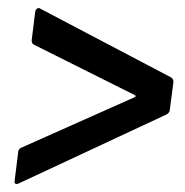

<svg xmlns="http://www.w3.org/2000/svg" viewBox="-20 -523 467 485"><path d="M22 -58Q19 -58 17.5 -60.5Q16 -63 17 -67L26 -139Q26 -146 34 -150L319 -277Q326 -280 320 -283L66 -410Q62 -412 61 -415Q60 -418 60 -421L69 -494Q70 -499 74 -501.5Q78 -504 82 -501L413 -327Q419 -322 418 -315L409 -246Q409 -239 401 -234L28 -60Q24 -58 22 -58Z"/></svg>

Font: Barlow Condensed Medium
Style: Italic
Weight: 500
Width: 3
Italic angle: -7°
Designer: Jeremy Tribby
Foundry: Tribby Type
Version: Version 1.408